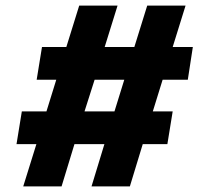

<svg xmlns="http://www.w3.org/2000/svg" viewBox="-20 -693 709 686"><path d="M651 -408 669 -525H597L643 -673H506L460 -525H354L400 -673H263L217 -525H130L111 -408H181L146 -295H58L39 -178H110L63 -27H200L246 -178H353L307 -27H444L490 -178H578L597 -295H526L561 -408ZM389 -295H282L318 -408H424Z"/></svg>

Font: Arthouse Owned
Style: Bold Italic
Weight: 700
Italic angle: -10°
Designer: Jeremy Tribby
Foundry: Tribby Type
Version: Version 1.000;PS 001.000;hotconv 1.0.88;makeotf.lib2.5.64775